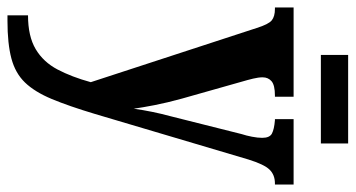

<svg xmlns="http://www.w3.org/2000/svg" viewBox="-239 -483 952 514"><g transform="rotate(90 237.0 -226.0)"><path d="M21 175Q77 175 111.5 154.5Q146 134 166 96Q186 58 200 7L55 -437Q45 -469 34.5 -477.5Q24 -486 4 -486H0V-536H239V-486H236Q208 -486 197.5 -477Q187 -468 187 -453Q187 -442 190.5 -427.5Q194 -413 199 -396L244 -237Q255 -197 261.5 -163.5Q268 -130 271 -108Q278 -158 291 -206L339 -397Q343 -409 346 -424.5Q349 -440 349 -452Q349 -472 337.5 -478Q326 -484 302 -486H299V-536H474V-486H471Q448 -486 434 -471.5Q420 -457 407 -415L285 -4Q264 66 245 111.5Q226 157 201 183Q176 209 136.5 219.5Q97 230 36 230H21ZM127 -609V-682H364V-609Z"/></g></svg>

Font: Noto Serif ExtraCondensed
Style: Bold
Weight: 700
Width: 2
Designer: Monotype Design Team
Foundry: Monotype Imaging Inc.
Version: Version 2.014; ttfautohint (v1.8.4.7-5d5b)